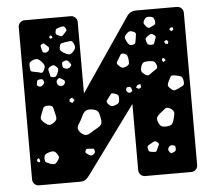

<svg xmlns="http://www.w3.org/2000/svg" viewBox="-51 -756 911 811"><g transform="rotate(-5 405.0 -350.0)"><path d="M82 0Q71 0 63 -8Q55 -16 55 -27V-673Q55 -684 63 -692Q71 -700 82 -700H278Q289 -700 297 -692Q305 -684 305 -673V-370L514 -677Q528 -700 555 -700H728Q739 -700 747 -692Q755 -684 755 -673V-27Q755 -16 747 -8Q739 0 728 0H532Q521 0 513 -8Q505 -16 505 -27V-308L296 -23Q290 -14 281 -7Q272 0 255 0ZM631 -646Q629 -656 626.5 -661Q624 -666 614 -668Q603 -670 597 -668Q591 -666 585 -656Q580 -646 583 -640.5Q586 -635 593 -627Q600 -621 604.5 -622.5Q609 -624 617 -628Q625 -631 628.5 -634.5Q632 -638 631 -646ZM252 -651Q247 -660 241.5 -660Q236 -660 226 -657Q217 -655 213 -652Q209 -649 208 -640Q207 -630 211.5 -627.5Q216 -625 224 -621Q231 -618 234.5 -620Q238 -622 243 -628Q249 -635 253 -639Q257 -643 252 -651ZM191 -624 184 -626 179 -620 184 -612 193 -616ZM704 -615 695 -616 687 -609 695 -600 704 -605ZM537 -611Q526 -616 519.5 -614.5Q513 -613 505 -604Q497 -596 497.5 -590Q498 -584 503 -574Q508 -564 513 -559.5Q518 -555 529 -557Q539 -559 540 -565.5Q541 -572 543 -582Q544 -593 545.5 -599.5Q547 -606 537 -611ZM280 -585Q274 -597 266.5 -595.5Q259 -594 246 -593Q235 -591 229 -589.5Q223 -588 221 -577Q218 -565 222 -559.5Q226 -554 236 -548Q248 -542 255 -540Q262 -538 272 -547Q282 -557 284 -564.5Q286 -572 280 -585ZM622 -590Q615 -596 609.5 -595.5Q604 -595 596 -589Q588 -584 585.5 -579.5Q583 -575 586 -566Q589 -556 593 -553Q597 -550 607 -550Q616 -550 618 -554Q620 -558 623 -567Q626 -575 627.5 -580Q629 -585 622 -590ZM166 -585Q160 -590 156.5 -593.5Q153 -597 146 -593Q139 -589 140 -584Q141 -579 143 -571Q145 -564 146.5 -560.5Q148 -557 155 -556Q168 -555 174 -567Q176 -574 174 -577Q172 -580 166 -585ZM679 -559 671 -565 661 -559 666 -549 677 -548ZM138 -520Q128 -530 120.5 -532Q113 -534 100 -528Q87 -522 86.5 -514.5Q86 -507 87 -494Q88 -483 94 -481.5Q100 -480 110 -478Q123 -476 130.5 -473Q138 -470 144 -481Q151 -493 149.5 -501Q148 -509 138 -520ZM505 -499Q503 -510 500.5 -515Q498 -520 487 -523Q477 -525 473.5 -520Q470 -515 465 -506Q459 -496 455.5 -490Q452 -484 460 -476Q469 -466 476 -464.5Q483 -463 495 -469Q505 -474 505.5 -480.5Q506 -487 505 -499ZM253 -509Q247 -518 238 -515Q231 -513 227.5 -511Q224 -509 224 -502Q224 -494 225.5 -489.5Q227 -485 235 -482Q250 -477 259 -489Q264 -496 260.5 -499.5Q257 -503 253 -509ZM197 -494Q190 -501 184.5 -500Q179 -499 171 -494Q164 -489 164 -484.5Q164 -480 166 -472Q169 -463 169.5 -457Q170 -451 180 -450Q191 -449 194.5 -453.5Q198 -458 202 -468Q206 -477 205.5 -482.5Q205 -488 197 -494ZM655 -489H647L645 -481L651 -473L661 -480ZM621 -464Q616 -478 608 -480Q600 -482 585 -482Q572 -482 566 -478Q560 -474 556 -461Q552 -448 555 -441.5Q558 -435 569 -427Q579 -421 584.5 -423.5Q590 -426 600 -434Q611 -442 618.5 -446.5Q626 -451 621 -464ZM140 -438Q137 -445 133 -445.5Q129 -446 121 -445Q115 -444 113.5 -441Q112 -438 111 -432Q110 -426 110 -423Q110 -420 116 -417Q125 -412 133 -419Q139 -424 141 -427.5Q143 -431 140 -438ZM219 -438Q212 -442 208.5 -443.5Q205 -445 200 -440Q191 -432 196 -420Q201 -409 214 -410Q226 -411 229 -423Q230 -430 227 -432.5Q224 -435 219 -438ZM692 -413Q679 -415 675.5 -408.5Q672 -402 666 -390Q661 -380 661 -374Q661 -368 669 -361Q677 -352 683 -350.5Q689 -349 700 -354Q714 -361 723 -365.5Q732 -370 729 -386Q727 -403 718 -406.5Q709 -410 692 -413ZM546 -389 533 -386 526 -376 538 -369 548 -375ZM507 -373Q504 -381 498 -381Q493 -381 490 -380.5Q487 -380 485 -375Q481 -365 490 -359Q497 -353 505 -359Q510 -362 509 -365Q508 -368 507 -373ZM430 -359Q422 -362 418.5 -358Q415 -354 410 -347Q404 -338 399.5 -333Q395 -328 401 -319Q409 -309 415.5 -307Q422 -305 434 -310Q446 -314 448.5 -320Q451 -326 451 -338Q451 -349 446 -352.5Q441 -356 430 -359ZM253 -357 242 -351V-341L253 -334L263 -346ZM178 -290Q173 -308 171 -319.5Q169 -331 151 -332Q132 -333 128 -322.5Q124 -312 117 -294Q112 -281 116 -274.5Q120 -268 131 -259Q141 -251 148 -250.5Q155 -250 166 -257Q177 -265 179 -271.5Q181 -278 178 -290ZM332 -300Q314 -302 305.5 -296.5Q297 -291 289 -274Q282 -258 274.5 -247.5Q267 -237 266 -227.5Q265 -218 277 -206Q290 -194 299.5 -194.5Q309 -195 320 -202.5Q331 -210 346 -218Q363 -227 366.5 -236Q370 -245 366 -263Q363 -282 357 -289.5Q351 -297 332 -300ZM664 -274Q649 -283 641 -276.5Q633 -270 619 -259Q608 -250 604.5 -243Q601 -236 606 -222Q612 -208 619 -204Q626 -200 641 -201Q656 -202 662 -207Q668 -212 672 -226Q677 -244 678 -254Q679 -264 664 -274ZM597 -137Q589 -144 584 -142.5Q579 -141 571 -136Q561 -131 556 -127Q551 -123 554 -113Q556 -102 562 -100.5Q568 -99 579 -98Q587 -97 589.5 -101.5Q592 -106 595 -113Q598 -121 601 -126Q604 -131 597 -137ZM171 -124Q164 -135 157.5 -137Q151 -139 139 -136Q126 -132 120.5 -127.5Q115 -123 115 -109Q115 -97 121 -94Q127 -91 139 -86Q149 -83 154.5 -83.5Q160 -84 167 -93Q174 -102 176 -108Q178 -114 171 -124ZM329 -127Q327 -134 323 -134.5Q319 -135 312 -135Q304 -135 299 -136Q294 -137 291 -129Q288 -121 292 -118Q296 -115 303 -110Q313 -103 321 -109Q327 -113 329 -116.5Q331 -120 329 -127ZM662 -119Q649 -123 642 -112Q635 -102 644 -92Q648 -86 651.5 -86.5Q655 -87 661 -90Q671 -93 671 -102Q671 -110 670 -113.5Q669 -117 662 -119ZM90 -115 82 -107 86 -98 95 -97 96 -106Z"/></g></svg>

Font: Rubik Moonrocks
Style: Regular
Weight: 400
Designer: Hubert and Fischer, NaN
Foundry: Hubert and Fischer, NaN
Version: Version 2.200